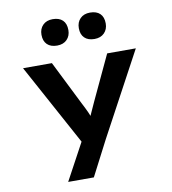

<svg xmlns="http://www.w3.org/2000/svg" viewBox="-106 -897 1094 1219"><g transform="rotate(-10 440.5 -287.5)"><path d="M233.9 230 387.1 -53.6 379.6 25.4 77 -530.7H263L404.4 -247.3Q421.4 -215.3 436.9 -181.2Q452.3 -147.1 462.7 -113.1L425.6 -110.3Q437.5 -138.2 453 -173.6Q468.6 -208.9 484.8 -243.6L619.3 -530.7H804.1L516.3 4L399.4 230ZM556.6 -634.6Q515 -634.6 492.4 -656.8Q469.8 -679 469.8 -719.2Q469.8 -757.4 493.2 -781.1Q516.6 -804.8 556.6 -804.8Q598.2 -804.8 620.8 -783Q643.4 -761.1 643.4 -719.7Q643.4 -682.1 620 -658.4Q596.6 -634.6 556.6 -634.6ZM315.8 -634.6Q274.2 -634.6 251.6 -656.8Q229 -679 229 -719.2Q229 -757.4 252.4 -781.1Q275.8 -804.8 315.8 -804.8Q357.4 -804.8 380 -783Q402.6 -761.1 402.6 -719.7Q402.6 -682.1 379.3 -658.4Q355.9 -634.6 315.8 -634.6Z"/></g></svg>

Font: Lexend Peta
Style: Regular
Weight: 400
Designer: Bonnie Shaver-Troup, Thomas Jockin
Foundry: Lexend
Version: Version 1.007